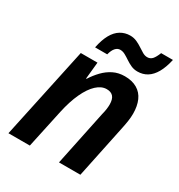

<svg xmlns="http://www.w3.org/2000/svg" viewBox="-177 -868 921 987"><g transform="rotate(30 284.0 -374.5)"><path d="M18 0 134 -543H233L223 -443H226Q245 -473 269 -498Q293 -523 323 -538Q353 -553 391 -553Q434 -553 464 -535.5Q494 -518 508.5 -485Q523 -452 523 -407Q523 -386 519.5 -362.5Q516 -339 511 -316L445 0H318L386 -326Q391 -345 393 -360Q395 -375 395 -388Q395 -419 382 -434Q369 -449 343 -449Q312 -449 283.5 -422.5Q255 -396 232 -346.5Q209 -297 194 -228L145 0ZM183 -605Q193 -654 210.5 -685.5Q228 -717 253.5 -732.5Q279 -748 310 -748Q331 -748 349 -740Q367 -732 382.5 -721.5Q398 -711 412 -703Q426 -695 440 -695Q458 -695 469.5 -708Q481 -721 492 -749H562Q551 -700 533 -668.5Q515 -637 490 -621.5Q465 -606 433 -606Q412 -606 394.5 -614Q377 -622 361.5 -632.5Q346 -643 331.5 -651Q317 -659 302 -659Q286 -659 274 -645.5Q262 -632 255 -605Z"/></g></svg>

Font: Noto Sans Display SemiBold
Style: Italic
Weight: 600
Italic angle: -12°
Designer: Monotype Design Team
Foundry: Monotype Imaging Inc.
Version: Version 2.003